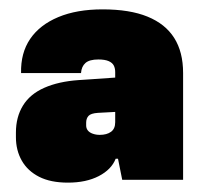

<svg xmlns="http://www.w3.org/2000/svg" viewBox="-20 -776 435 410"><path d="M125 -386Q88 -386 63.5 -398.5Q39 -411 26.5 -433Q14 -455 14 -483V-493Q14 -526 29 -550.5Q44 -575 74.5 -588.5Q105 -602 148 -605L236 -611L226 -601V-622Q226 -630 223 -636Q220 -642 212 -645.5Q204 -649 190 -649Q171 -649 162.5 -641.5Q154 -634 153 -620H25Q24 -663 44.5 -693Q65 -723 104.5 -739.5Q144 -756 199 -756Q257 -756 295 -740.5Q333 -725 352 -695Q371 -665 371 -620V-392H241L232 -437H227Q218 -414 191 -400Q164 -386 125 -386ZM193 -488Q208 -488 217 -494.5Q226 -501 226 -515V-537L189 -535Q174 -534 169 -528.5Q164 -523 164 -514V-508Q164 -502 167.5 -497.5Q171 -493 178 -490.5Q185 -488 193 -488Z"/></svg>

Font: Hubot Sans Condensed ExtraLight Black
Style: Regular
Weight: 900
Version: Version 2.000